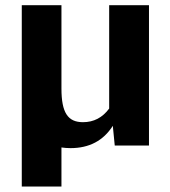

<svg xmlns="http://www.w3.org/2000/svg" viewBox="-20 -548 641 723"><path d="M391.1 -139.2C365.7 -105 333 -87.9 292.5 -87.9C235.4 -87.9 211.4 -123.5 211.4 -214.8V-528.3H62V154.3H211.4V7.3C222.2 8.8 233.4 9.8 245.6 9.8C315.9 9.8 369.1 -18.1 404.8 -74.2L412.1 0H541V-528.3H391.1Z"/></svg>

Font: Ride
Style: Bold
Weight: 700
Version: Version 3.000